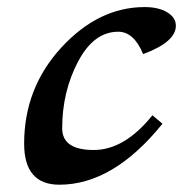

<svg xmlns="http://www.w3.org/2000/svg" viewBox="-20 -502 516 532"><path d="M144.5 9.8Q46.9 9.8 46.9 -104Q46.9 -258.3 150.1 -370.4Q253.4 -482.4 380.9 -482.4Q418.9 -482.4 443.1 -468Q467.3 -453.6 467.3 -430.7Q467.3 -385.7 376.5 -352.1Q351.1 -414.1 307.6 -414.1Q239.7 -414.1 196 -330.8Q152.3 -247.6 152.3 -146.5Q152.3 -86.4 239.7 -86.4Q325.2 -86.4 402.3 -182.6L430.2 -159.2Q293.9 9.8 144.5 9.8Z"/></svg>

Font: Kelvinch
Style: Bold Italic
Weight: 700
Italic angle: -10°
Designer: Paul James Miller
Foundry: High-Logic / Made with FontCreator
Version: Version 3.30 September 23, 2016